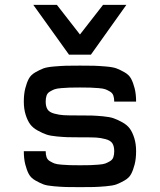

<svg xmlns="http://www.w3.org/2000/svg" viewBox="-20 -770 658 790"><path d="M264 -545 117 -750H214L309 -628L404 -750H500L354 -545ZM78 -148H168Q168 -134 171.5 -123.5Q175 -113 185 -107Q195 -101 204 -97.5Q213 -94 233 -92.5Q253 -91 266.5 -90.5Q280 -90 309 -90Q338 -90 351.5 -90.5Q365 -91 385 -92.5Q405 -94 414 -97.5Q423 -101 433 -107Q443 -113 446.5 -123.5Q450 -134 450 -148Q450 -168 442.5 -180Q435 -192 414.5 -197.5Q394 -203 375.5 -204Q357 -205 318 -205H305Q275 -205 258.5 -205.5Q242 -206 214.5 -208.5Q187 -211 171 -216.5Q155 -222 135 -233Q115 -244 104 -259Q93 -274 85.5 -298Q78 -322 78 -352Q78 -383 84 -406.5Q90 -430 98.5 -446Q107 -462 125.5 -472.5Q144 -483 158.5 -488.5Q173 -494 203 -496.5Q233 -499 251.5 -499.5Q270 -500 309 -500Q348 -500 366.5 -499.5Q385 -499 415 -496.5Q445 -494 459.5 -488.5Q474 -483 492.5 -472.5Q511 -462 519.5 -446Q528 -430 534 -406.5Q540 -383 540 -352H450Q450 -366 446.5 -376.5Q443 -387 433 -393Q423 -399 414 -402.5Q405 -406 385 -407.5Q365 -409 351.5 -409.5Q338 -410 309 -410Q280 -410 266.5 -409.5Q253 -409 233 -407.5Q213 -406 204 -402.5Q195 -399 185 -393Q175 -387 171.5 -376.5Q168 -366 168 -352Q168 -332 175.5 -320Q183 -308 203.5 -302.5Q224 -297 242.5 -296Q261 -295 300 -295H313Q343 -295 359.5 -294.5Q376 -294 403.5 -291.5Q431 -289 447 -283.5Q463 -278 483 -267Q503 -256 514 -241Q525 -226 532.5 -202Q540 -178 540 -148Q540 -117 534 -93.5Q528 -70 519.5 -54Q511 -38 492.5 -27.5Q474 -17 459.5 -11.5Q445 -6 415 -3.5Q385 -1 366.5 -0.5Q348 0 309 0Q270 0 251.5 -0.5Q233 -1 203 -3.5Q173 -6 158.5 -11.5Q144 -17 125.5 -27.5Q107 -38 98.5 -54Q90 -70 84 -93.5Q78 -117 78 -148Z"/></svg>

Font: Hermit
Style: Regular
Weight: 400
Designer: Pablo Caro
Version: Version 2.000;PS 002.000;hotconv 1.0.88;makeotf.lib2.5.64775